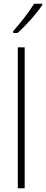

<svg xmlns="http://www.w3.org/2000/svg" viewBox="-20 -1015 248 1035"><path d="M208 -988V-995H164C134 -947 94 -896 51 -847V-837H74C118 -875 177 -941 208 -988ZM113 0V-760H76V0Z"/></svg>

Font: Noto Sans Hebrew Condensed ExtraLight
Style: Regular
Weight: 200
Width: 3
Designer: Monotype Design Team
Foundry: Monotype Imaging Inc.
Version: Version 2.004